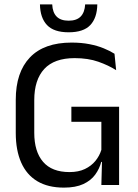

<svg xmlns="http://www.w3.org/2000/svg" viewBox="-20 -845 630 877"><path d="M272 12Q199.5 12 150.5 -17.2Q101.5 -46.5 76.8 -102.5Q52 -158.5 52 -238V-389Q52 -515 116.8 -582.8Q181.5 -650.5 307 -650.5Q352 -650.5 388.8 -643.2Q425.5 -636 454 -624.2Q482.5 -612.5 503 -599.5L510.5 -524.5Q476 -546.5 429.2 -563Q382.5 -579.5 321 -579.5Q228 -579.5 182.2 -530Q136.5 -480.5 136.5 -387.5V-238.5Q136.5 -152.5 176.8 -105.8Q217 -59 297.5 -59Q338.5 -59 367.8 -73Q397 -87 415.8 -110Q434.5 -133 443 -160.5V-318L456.5 -288.5H306V-357.5H524V-105L442.5 -105.5Q434.5 -74.5 415 -47.5Q395.5 -20.5 360.5 -4.2Q325.5 12 272 12ZM446.5 -132H524V0H443ZM293.5 -697.5Q226 -697.5 194.8 -730.5Q163.5 -763.5 162.5 -825H218.5Q220 -788.5 238.5 -769.5Q257 -750.5 293.5 -750.5Q330 -750.5 348.5 -769.5Q367 -788.5 369 -825H424.5Q423.5 -763.5 392.5 -730.5Q361.5 -697.5 293.5 -697.5Z"/></svg>

Font: Anek Latin
Style: Regular
Weight: 400
Designer: Yesha Goshar
Foundry: Ek Type
Version: Version 1.003